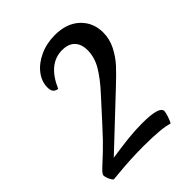

<svg xmlns="http://www.w3.org/2000/svg" viewBox="-182 -728 840 840"><g transform="rotate(-45 238.0 -308.0)"><path d="M403 -50Q403 -41 396 -20Q389 1 383 8Q343 -6 227 -6Q146 -6 59 3L35 5Q27 -2 21 -16Q15 -30 15 -38Q15 -48 37 -68Q92 -118 123.5 -151Q155 -184 260 -300Q305 -349 329.5 -390.5Q354 -432 354 -476Q354 -513 334 -534Q314 -555 275 -555Q190 -555 143 -447Q128 -449 121 -458Q114 -467 114 -485Q114 -521 138.5 -553Q163 -585 205.5 -604.5Q248 -624 299 -624Q372 -624 414.5 -584Q457 -544 457 -482Q457 -442 438.5 -405.5Q420 -369 394 -340.5Q368 -312 325 -272L102 -62Q161 -71 206 -76Q251 -81 296 -81Q403 -81 403 -50Z"/></g></svg>

Font: Charmonman
Style: Bold
Weight: 700
Designer: Ekaluck Peanpanawate
Foundry: Cadson Demak Co.,Ltd.
Version: Version 1.000; ttfautohint (v1.6)